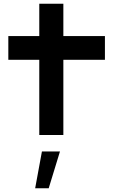

<svg xmlns="http://www.w3.org/2000/svg" viewBox="-20 -720 603 1024"><path d="M539.6 -400.9H317.9V0H189.5V-400.9H24.4V-527.8H189.5V-700.2H317.9V-527.8H539.6ZM239.7 284.2H167.5L203.6 87.9H299.8Z"/></svg>

Font: Audiowide
Style: Regular
Weight: 400
Designer: Astigmatic (AOETI)
Foundry: Astigmatic (AOETI)
Version: Version 1.002